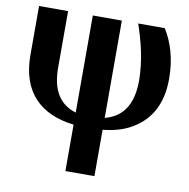

<svg xmlns="http://www.w3.org/2000/svg" viewBox="-84 -610 911 925"><g transform="rotate(10 372.0 -147.5)"><path d="M33 -288C33 -106 133 -13 296 6V233H438V6C489 1 531 -11 566 -29C656 -76 711 -158 711 -291C711 -389 686 -467 648 -528H518C545 -448 569 -360 570 -258C570 -140 524 -74 438 -52V-528H296V-53C218 -77 175 -138 175 -252V-528H33Z"/></g></svg>

Font: Aerodynamic
Style: Regular
Weight: 500
Designer: Google
Version: Version 2.000980; 2014